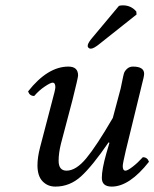

<svg xmlns="http://www.w3.org/2000/svg" viewBox="-20 -688 577 718"><path d="M505.9 -352.1 450.2 -124Q439 -76.2 439 -66.9Q439 -49.8 449.2 -49.8Q457 -49.8 476.1 -64.5Q495.1 -79.1 514.2 -100.1Q531.2 -100.1 537.1 -83Q463.9 9.8 397.9 9.8Q360.8 9.8 360.8 -22.9Q360.8 -55.2 377.9 -115.2L389.2 -153.8L386.2 -155.8Q325.2 -66.9 283.2 -28.6Q241.2 9.8 187 9.8Q158.2 9.8 139.2 -10Q120.1 -29.8 120.1 -69.8Q120.1 -99.6 129.9 -137.2L173.8 -305.2Q187 -353 187 -361.8Q187 -378.9 176.8 -378.9Q168.9 -378.9 147.5 -364.5Q126 -350.1 107.9 -329.1Q90.8 -329.1 85 -346.2Q158.2 -439 235.8 -439Q272 -439 272 -405.8Q272 -397.9 251 -314L208 -150.9Q199.2 -115.7 199.2 -86.9Q199.2 -49.8 229 -49.8Q264.2 -49.8 302.5 -95.9Q340.8 -142.1 401.9 -247.1L431.2 -356.9Q433.1 -364.7 437 -384.8Q440.9 -404.8 443.4 -413.3Q445.8 -421.9 454.8 -430.4Q463.9 -439 477.1 -439Q519 -439 519 -412.1Q519 -407.2 516.6 -396Q514.2 -384.8 510.5 -371.3Q506.8 -357.9 505.9 -352.1ZM424.8 -666Q430.7 -668 439.5 -668Q470.2 -668 489.7 -645L490.7 -633.8L353.5 -524.9Q330.6 -505.9 319.3 -505.9Q314 -505.9 310.5 -509.8Q307.1 -513.7 308.1 -519Q310.1 -529.3 325.2 -546.9Z"/></svg>

Font: Linux Libertine
Style: Italic
Weight: 400
Italic angle: -12°
Designer: Philipp H. Poll
Foundry: Philipp H. Poll
Version: Version 5.1.6 ; ttfautohint (v0.9)